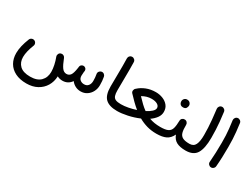

<svg xmlns="http://www.w3.org/2000/svg" viewBox="-67 -1310 2958 2259"><g transform="rotate(30 1412.5 -181.0)"><path d="M43.9 25.9Q43.9 -21.5 56.4 -74.2Q68.8 -127 92.3 -185.1Q99.1 -202.6 116.9 -210.2Q134.8 -217.8 152.3 -210.9Q169.9 -204.1 177.5 -186.3Q185.1 -168.5 178.2 -151.4Q158.7 -102.5 147.7 -57.6Q136.7 -12.7 136.7 25.9Q136.7 97.7 182.1 141.4Q227.5 185.1 323.2 185.1Q417 185.1 464.6 137.5Q512.2 89.8 512.2 12.2Q512.2 -27.8 502 -76.7Q491.7 -125.5 474.1 -171.4Q467.3 -189 474.9 -207Q482.4 -225.1 500 -231.4Q507.8 -234.4 515.6 -234.4Q529.8 -234.9 542 -226.8Q554.2 -218.8 559.6 -205.1Q590.8 -124 616.2 -90.1Q641.6 -56.2 677.2 -56.2Q710.9 -56.2 730.7 -82.8Q750.5 -109.4 761.2 -184.6Q762.2 -192.9 763.7 -203.6Q766.1 -223.6 784.7 -233.9Q784.7 -233.9 784.7 -233.9Q785.2 -234.4 785.6 -234.4Q794.4 -239.3 804.7 -239.7Q808.1 -239.7 811.5 -239.3Q814.9 -238.8 818.4 -237.8Q818.4 -237.8 818.8 -237.8Q819.3 -237.3 819.8 -237.3Q820.8 -236.8 821.8 -236.3Q821.8 -236.3 821.8 -236.3Q846.7 -226.1 847.7 -198.7Q847.7 -195.3 847.2 -191.9L846.7 -189Q845.7 -182.1 844.7 -175.8Q841.8 -151.4 841.8 -127.9Q841.8 -90.8 864 -72.5Q886.2 -54.2 918 -54.2Q954.6 -54.2 974.1 -79.1Q993.7 -104 993.7 -142.6Q993.7 -166.5 991.9 -188.5Q990.2 -210.4 985.8 -232.9Q982.4 -251.5 993.7 -267.1Q1004.9 -282.7 1022.9 -286.1Q1041.5 -289.6 1057.4 -278.6Q1073.2 -267.6 1076.7 -249Q1082 -217.8 1084.2 -194.1Q1086.4 -170.4 1086.4 -137.2Q1086.4 -89.8 1065.7 -49.8Q1044.9 -9.8 1008.3 14.4Q971.7 38.6 923.8 38.6Q883.8 38.6 850.3 21Q816.9 3.4 794.9 -26.4Q751.5 36.6 675.8 36.6Q636.7 36.6 604.5 19Q601.6 93.3 566.7 151.4Q531.7 209.5 470 243.2Q408.2 276.9 324.2 276.9Q234.4 276.9 171.6 245.1Q108.9 213.4 76.4 157Q43.9 100.6 43.9 25.9Z M1202.1 -188.5Q1202.1 -280.8 1203.9 -373.8Q1205.6 -466.8 1203.1 -569.8Q1202.6 -588.9 1215.6 -603Q1228.5 -617.2 1247.6 -617.7Q1266.1 -618.7 1280.5 -605.5Q1294.9 -592.3 1295.4 -573.2Q1297.9 -471.7 1296.1 -377.4Q1294.4 -283.2 1294.4 -189.9Q1294.4 -144 1303.7 -117.2Q1313 -90.3 1338.1 -79.1Q1363.3 -67.9 1410.6 -67.9H1411.1Q1430.2 -67.9 1443.6 -54.4Q1457 -41 1457 -22Q1457 -2.9 1443.6 10.5Q1430.2 23.9 1411.1 23.9H1410.6Q1303.2 23.9 1252.7 -24.2Q1202.1 -72.3 1202.1 -188.5Z M1365.2 -22Q1365.2 -41 1378.7 -54.4Q1392.1 -67.9 1411.1 -67.9Q1456.1 -67.9 1508.3 -77.9Q1560.5 -87.9 1610.4 -104.5Q1573.2 -134.8 1536.9 -170.4Q1500.5 -206.1 1463.4 -246.1Q1450.7 -260.3 1453.1 -280Q1455.6 -299.8 1470.2 -311.5Q1471.7 -312.5 1472.7 -313.5Q1512.7 -351.1 1570.8 -374.3Q1628.9 -397.5 1699.2 -397.5Q1748.5 -397.5 1793.2 -380.1Q1837.9 -362.8 1866.5 -328.1Q1895 -293.5 1895 -241.7Q1895 -198.2 1867.7 -160.6Q1840.3 -123 1795.9 -92.3Q1860.8 -67.9 1944.8 -67.9H1945.3Q1964.4 -67.9 1977.8 -54.4Q1991.2 -41 1991.2 -22Q1991.2 -2.9 1977.8 10.5Q1964.4 23.9 1945.3 23.9H1944.8Q1875 23.9 1815.2 6.8Q1755.4 -10.3 1701.2 -41Q1628.4 -9.8 1549.3 7.1Q1470.2 23.9 1411.1 23.9Q1392.1 23.9 1378.7 10.5Q1365.2 -2.9 1365.2 -22ZM1695.8 -304.7Q1629.9 -304.7 1568.4 -268.6Q1605.5 -229 1638.4 -197.8Q1671.4 -166.5 1703.6 -143.6Q1747.6 -166 1775.1 -191.4Q1802.7 -216.8 1802.7 -241.2Q1802.7 -270 1773.2 -287.4Q1743.7 -304.7 1695.8 -304.7Z M1898.9 -22Q1898.9 -41 1912.6 -54.4Q1926.3 -67.9 1945.3 -67.9Q2014.6 -67.9 2048.3 -84.2Q2082 -100.6 2093.3 -139.4Q2104.5 -178.2 2105.5 -245.1Q2106.4 -266.1 2120.8 -278.1Q2135.3 -290 2154.8 -288.6Q2173.8 -287.6 2186.3 -273.2Q2198.7 -258.8 2197.8 -240.2Q2196.3 -176.8 2206.8 -138.9Q2217.3 -101.1 2248.8 -84.5Q2280.3 -67.9 2340.8 -67.9H2341.3Q2360.4 -67.9 2373.8 -54.4Q2387.2 -41 2387.2 -22Q2387.2 -2.9 2373.8 10.5Q2360.4 23.9 2341.3 23.9H2340.8Q2264.6 23.9 2218.5 -0.2Q2172.4 -24.4 2150.9 -83Q2122.6 -22.9 2074 0.5Q2025.4 23.9 1945.3 23.9Q1926.3 23.9 1912.6 10.5Q1898.9 -2.9 1898.9 -22ZM2009.8 -455.6Q2009.8 -475.1 2024.2 -490.5Q2038.6 -505.9 2061.5 -505.9Q2077.6 -505.9 2088.9 -499.3Q2100.1 -492.7 2106.4 -482.4Q2114.7 -470.2 2114.7 -455.1Q2114.7 -439 2104 -420.2Q2093.3 -401.4 2061.5 -401.4Q2040.5 -401.4 2029.3 -410.6Q2018.1 -419.9 2013.7 -432.1Q2009.8 -442.4 2009.8 -455.6Z M2295.4 -22Q2295.4 -41 2308.8 -54.4Q2322.3 -67.9 2341.3 -67.9Q2397.9 -67.9 2419.4 -112.5Q2440.9 -157.2 2440.9 -242.7Q2440.9 -294.9 2438.5 -343Q2436 -391.1 2430.7 -448.5Q2425.3 -505.9 2415.5 -585.4Q2413.6 -604 2425 -619.4Q2436.5 -634.8 2455.1 -637.2Q2473.6 -639.6 2489 -627.9Q2504.4 -616.2 2506.8 -597.7Q2516.1 -528.3 2521.2 -473.4Q2526.4 -418.5 2528.8 -367.4Q2531.2 -316.4 2531.2 -258.3Q2531.2 -114.3 2489.5 -45.2Q2447.8 23.9 2341.3 23.9Q2322.3 23.9 2308.8 10.5Q2295.4 -2.9 2295.4 -22Z M2644.5 -563.5Q2642.6 -582 2654.1 -597.4Q2665.5 -612.8 2684.1 -615.2Q2702.6 -617.7 2718.3 -606Q2733.9 -594.2 2735.8 -575.7Q2744.1 -513.2 2749 -465.3Q2753.9 -417.5 2756.1 -370.6Q2758.3 -323.7 2758.3 -264.2Q2758.3 -197.8 2755.9 -127.7Q2753.4 -57.6 2748 2.9Q2746.6 21.5 2731.7 34.2Q2716.8 46.9 2698.2 45.4Q2679.2 43.5 2666.7 28.8Q2654.3 14.2 2656.2 -4.4Q2661.1 -64.5 2663.8 -134Q2666.5 -203.6 2666.5 -268.6Q2666.5 -324.7 2664.6 -367.9Q2662.6 -411.1 2657.7 -456.5Q2652.8 -502 2644.5 -563.5Z"/></g></svg>

Font: Mikhak-FD Medium
Style: Regular
Weight: 500
Designer: Amin Abedi
Version: Version 3.2